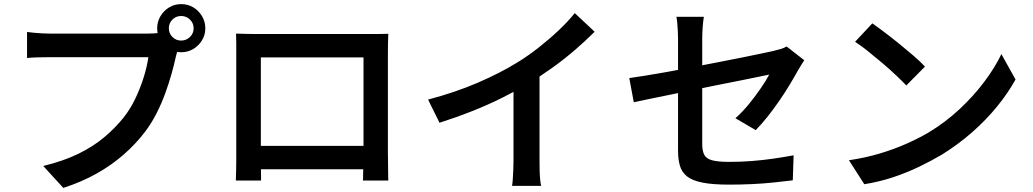

<svg xmlns="http://www.w3.org/2000/svg" viewBox="-20 -867 5040 937"><path d="M804 -729Q804 -704 821.5 -686.5Q839 -669 864 -669Q889 -669 907 -686.5Q925 -704 925 -729Q925 -754 907 -771.5Q889 -789 864 -789Q839 -789 821.5 -771.5Q804 -754 804 -729ZM747 -729Q747 -761 763 -788Q779 -815 805.5 -831Q832 -847 864 -847Q897 -847 923.5 -831Q950 -815 966 -788Q982 -761 982 -729Q982 -697 966 -670.5Q950 -644 923.5 -628Q897 -612 864 -612Q832 -612 805.5 -628Q779 -644 763 -670.5Q747 -697 747 -729ZM858 -653Q852 -640 847 -623Q842 -606 838 -590Q830 -552 817 -506Q804 -460 786 -410.5Q768 -361 743.5 -313Q719 -265 688 -224Q643 -165 584.5 -113.5Q526 -62 452.5 -20.5Q379 21 289 50L191 -57Q290 -81 362.5 -116.5Q435 -152 488.5 -197Q542 -242 583 -293Q617 -336 641.5 -388Q666 -440 682 -492Q698 -544 704 -588Q689 -588 653 -588Q617 -588 569 -588Q521 -588 468.5 -588Q416 -588 367 -588Q318 -588 280.5 -588Q243 -588 225 -588Q192 -588 161.5 -587Q131 -586 112 -584V-711Q127 -709 147 -707Q167 -705 188.5 -704Q210 -703 226 -703Q240 -703 270.5 -703Q301 -703 340.5 -703Q380 -703 424.5 -703Q469 -703 512.5 -703Q556 -703 594.5 -703Q633 -703 660.5 -703Q688 -703 699 -703Q713 -703 732.5 -704Q752 -705 770 -710Z M1132 -703Q1162 -702 1187.5 -701.5Q1213 -701 1233 -701Q1247 -701 1280.5 -701Q1314 -701 1359 -701Q1404 -701 1455.5 -701Q1507 -701 1558.5 -701Q1610 -701 1654.5 -701Q1699 -701 1732 -701Q1765 -701 1779 -701Q1797 -701 1823 -701Q1849 -701 1875 -702Q1874 -681 1873.5 -656.5Q1873 -632 1873 -610Q1873 -598 1873 -568.5Q1873 -539 1873 -498Q1873 -457 1873 -410.5Q1873 -364 1873 -317.5Q1873 -271 1873 -230Q1873 -189 1873 -160Q1873 -131 1873 -120Q1873 -106 1873.5 -84.5Q1874 -63 1874 -41.5Q1874 -20 1874.5 -4Q1875 12 1875 14H1751Q1752 11 1752 -10.5Q1752 -32 1753 -60.5Q1754 -89 1754 -115Q1754 -126 1754 -157Q1754 -188 1754 -231Q1754 -274 1754 -322.5Q1754 -371 1754 -418Q1754 -465 1754 -503Q1754 -541 1754 -564Q1754 -587 1754 -587H1253Q1253 -587 1253 -564.5Q1253 -542 1253 -503.5Q1253 -465 1253 -418.5Q1253 -372 1253 -323.5Q1253 -275 1253 -232Q1253 -189 1253 -158Q1253 -127 1253 -115Q1253 -98 1253 -77Q1253 -56 1253.5 -36.5Q1254 -17 1254 -3Q1254 11 1254 14H1131Q1131 11 1131.5 -3.5Q1132 -18 1132.5 -39.5Q1133 -61 1133 -82.5Q1133 -104 1133 -121Q1133 -132 1133 -161.5Q1133 -191 1133 -232Q1133 -273 1133 -320Q1133 -367 1133 -413.5Q1133 -460 1133 -500.5Q1133 -541 1133 -570Q1133 -599 1133 -610Q1133 -631 1133 -656.5Q1133 -682 1132 -703ZM1799 -155V-41H1193V-155Z M2069 -381Q2202 -416 2312 -463.5Q2422 -511 2506 -563Q2558 -595 2609.5 -635.5Q2661 -676 2707 -719.5Q2753 -763 2785 -803L2882 -712Q2837 -667 2784 -621.5Q2731 -576 2673.5 -535Q2616 -494 2557 -458Q2501 -425 2431 -390Q2361 -355 2282.5 -324Q2204 -293 2125 -268ZM2486 -504 2613 -536V-84Q2613 -63 2613.5 -38.5Q2614 -14 2616 7.5Q2618 29 2621 40H2479Q2481 29 2482.5 7.5Q2484 -14 2485 -38.5Q2486 -63 2486 -84Z M3289 -132Q3289 -153 3289 -193.5Q3289 -234 3289 -285Q3289 -336 3289 -392Q3289 -448 3289 -502Q3289 -556 3289 -601.5Q3289 -647 3289 -676Q3289 -693 3288 -712.5Q3287 -732 3285.5 -751Q3284 -770 3281 -785H3415Q3411 -762 3409 -731.5Q3407 -701 3407 -676Q3407 -648 3407 -606.5Q3407 -565 3407 -516Q3407 -467 3407 -416.5Q3407 -366 3407 -318Q3407 -270 3407 -230.5Q3407 -191 3407 -163Q3407 -132 3416.5 -112.5Q3426 -93 3454.5 -85Q3483 -77 3539 -77Q3593 -77 3646.5 -81Q3700 -85 3752 -92.5Q3804 -100 3853 -109L3849 13Q3807 18 3756 23.5Q3705 29 3649.5 31.5Q3594 34 3538 34Q3457 34 3407.5 24Q3358 14 3332.5 -6.5Q3307 -27 3298 -58.5Q3289 -90 3289 -132ZM3905 -573Q3899 -564 3890 -549.5Q3881 -535 3874 -523Q3857 -492 3833.5 -453Q3810 -414 3782 -373.5Q3754 -333 3724.5 -296Q3695 -259 3668 -232L3569 -290Q3604 -321 3636 -360.5Q3668 -400 3694 -438Q3720 -476 3734 -503Q3723 -501 3688 -493.5Q3653 -486 3602.5 -476Q3552 -466 3491.5 -454Q3431 -442 3368.5 -429Q3306 -416 3249 -404.5Q3192 -393 3146 -383.5Q3100 -374 3073 -368L3051 -486Q3080 -490 3127 -497.5Q3174 -505 3233 -515.5Q3292 -526 3356 -538.5Q3420 -551 3482.5 -563Q3545 -575 3599.5 -586Q3654 -597 3694.5 -605.5Q3735 -614 3753 -618Q3773 -623 3790 -628Q3807 -633 3819 -640Z M4237 -753Q4263 -735 4298 -708.5Q4333 -682 4370 -652Q4407 -622 4440 -593.5Q4473 -565 4494 -542L4403 -450Q4384 -470 4353.5 -499Q4323 -528 4287 -558.5Q4251 -589 4216 -617Q4181 -645 4153 -663ZM4123 -85Q4204 -97 4274 -118Q4344 -139 4403.5 -165.5Q4463 -192 4511 -220Q4594 -270 4663 -334.5Q4732 -399 4784 -468.5Q4836 -538 4867 -603L4936 -479Q4899 -412 4845 -346Q4791 -280 4723 -220.5Q4655 -161 4576 -112Q4525 -82 4466 -53.5Q4407 -25 4340 -2.5Q4273 20 4198 32Z"/></svg>

Font: Noto Sans HK SemiBold
Style: Regular
Weight: 600
Version: Version 2.004-H2;hotconv 1.0.118;makeotfexe 2.5.65603